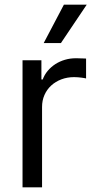

<svg xmlns="http://www.w3.org/2000/svg" viewBox="-20 -804 412 824"><path d="M76.7 -545.5H157.7V-463.1H163.4Q170.8 -483.3 184.8 -500Q198.9 -516.7 217.5 -528.8Q236.2 -540.8 258.5 -547.4Q280.9 -554 305.4 -554Q310 -554 316.2 -553.8Q322.4 -553.6 328.5 -553.4Q334.5 -553.3 340.2 -553.1Q345.9 -552.9 349.4 -552.6V-467.3Q347.3 -468 342.2 -468.9Q337 -469.8 330.1 -470.7Q323.2 -471.6 315 -472.3Q306.8 -473 298.3 -473Q268.5 -473 243.3 -463.4Q218 -453.8 199.6 -436.8Q181.1 -419.7 170.8 -396.3Q160.5 -372.9 160.5 -345.2V0H76.7ZM254.3 -784.1H352.3L241.5 -619.3H167.6Z"/></svg>

Font: Interop
Style: Regular
Weight: 400
Designer: Rasmus Andersson, Google, Jang Haemin
Foundry: jhaemin
Version: Version 1.008